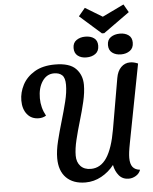

<svg xmlns="http://www.w3.org/2000/svg" viewBox="-66 -1086 926 1163"><g transform="rotate(-5 397.0 -505.0)"><path d="M407 22Q332 22 290 -20Q248 -62 248 -139Q248 -185 262 -242Q276 -299 294 -359.5Q312 -420 326 -476.5Q340 -533 340 -578Q340 -620 322.5 -636.5Q305 -653 273 -653Q229 -653 202 -613Q175 -573 175 -510Q175 -453 203 -402Q183 -390 159 -390Q114 -390 88 -422Q62 -454 62 -506Q62 -555 86 -601Q110 -647 159.5 -676.5Q209 -706 284 -706Q372 -706 410 -667Q448 -628 448 -568Q448 -522 435 -466.5Q422 -411 404.5 -352.5Q387 -294 374 -240Q361 -186 361 -145Q361 -105 383.5 -81Q406 -57 446 -57Q505 -57 542.5 -113Q580 -169 600 -285L653 -591Q660 -633 683 -656Q706 -679 738 -679Q761 -679 786 -668L695 -195Q688 -159 685.5 -138.5Q683 -118 683 -103Q683 -66 697.5 -47.5Q712 -29 742 -26Q734 -3 713 9.5Q692 22 670 22Q632 22 610 -4.5Q588 -31 581 -69Q549 -28 503.5 -3Q458 22 407 22ZM584 -869 454 -984 494 -1032 598 -969 729 -1032 757 -983 598 -869ZM478 -732Q446 -732 425.5 -748Q405 -764 405 -795Q405 -827 427.5 -842.5Q450 -858 481 -858Q514 -858 534.5 -843Q555 -828 555 -797Q555 -764 533 -748Q511 -732 478 -732ZM689 -732Q656 -732 635 -748Q614 -764 614 -795Q614 -827 636.5 -842.5Q659 -858 692 -858Q723 -858 744 -843Q765 -828 765 -797Q765 -764 742.5 -748Q720 -732 689 -732Z"/></g></svg>

Font: Sansita Swashed
Style: Regular
Weight: 400
Designer: Pablo Cosgaya
Foundry: Omnibus-Type
Version: Version 1.003; ttfautohint (v1.8.3)